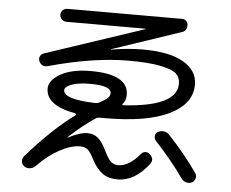

<svg xmlns="http://www.w3.org/2000/svg" viewBox="-54 -817 1109 923"><g transform="rotate(5 500.0 -355.0)"><path d="M252.9 -362.3Q252.9 -318.4 406.2 -313.5Q418.9 -313.5 427.7 -318.4Q458 -335 467.3 -345.2Q476.6 -355.5 476.6 -367.2Q476.6 -403.3 373 -403.3Q316.4 -403.3 284.7 -390.6Q252.9 -377.9 252.9 -362.3ZM93.8 19.5Q82 11.7 80.6 -2.9Q79.1 -17.6 88.9 -29.3Q209 -167 318.4 -247.1Q320.3 -249 319.3 -252Q318.4 -254.9 315.4 -255.9Q173.8 -281.2 172.9 -362.3Q172.9 -403.3 227.5 -434.1Q282.2 -464.8 373 -464.8Q554.7 -464.8 554.7 -365.2Q554.7 -337.9 539.1 -321.3Q534.2 -314.5 542 -314.5Q799.8 -330.1 799.8 -440.4Q799.8 -469.7 781.7 -487.8Q763.7 -505.9 707 -518.1Q650.4 -530.3 549.8 -530.3Q379.9 -530.3 162.1 -469.7Q149.4 -465.8 138.2 -472.2Q127 -478.5 122.1 -490.7Q117.2 -502.9 122.6 -514.2Q127.9 -525.4 139.6 -529.3L617.2 -688.5Q618.2 -688.5 618.2 -689.5Q618.2 -690.4 617.2 -690.4H235.4Q222.7 -690.4 212.9 -699.7Q203.1 -709 203.1 -722.2Q203.1 -735.4 212.4 -744.1Q221.7 -752.9 235.4 -752.9H788.1Q799.8 -752.9 808.1 -745.1Q816.4 -737.3 816.4 -724.6Q816.4 -695.3 789.1 -688.5L460.9 -578.1Q460 -578.1 460 -576.2H461.9Q543 -589.8 613.3 -589.8Q742.2 -589.8 809.6 -550.3Q877 -510.7 877 -443.4Q877 -350.6 770 -297.9Q663.1 -245.1 460 -245.1H435.5Q423.8 -245.1 416 -240.2Q360.4 -204.1 289.1 -138.7Q288.1 -137.7 288.1 -136.7H290Q347.7 -166 382.8 -166Q414.1 -166 434.6 -147.9Q455.1 -129.9 473.6 -91.8Q492.2 -52.7 506.8 -39.1Q521.5 -25.4 543 -25.4Q594.7 -25.4 647.5 -88.9Q655.3 -98.6 667.5 -99.6Q679.7 -100.6 689.5 -91.8Q714.8 -67.4 694.3 -43Q627 43 546.9 43Q501 43 472.7 22.5Q444.3 2 421.9 -40Q404.3 -75.2 390.6 -87.4Q377 -99.6 352.5 -99.6Q309.6 -99.6 254.4 -69.8Q199.2 -40 147.5 13.7Q136.7 24.4 121.1 26.4Q105.5 28.3 93.8 19.5ZM916 -18.6Q922.9 -7.8 919.4 5.4Q916 18.6 904.3 25.4Q890.6 32.2 876 28.3Q861.3 24.4 852.5 11.7Q785.2 -82 713.9 -157.2Q705.1 -167 706.1 -180.2Q707 -193.4 717.8 -200.2Q730.5 -208 746.1 -206.5Q761.7 -205.1 772.5 -194.3Q855.5 -106.4 916 -18.6Z"/></g></svg>

Font: Rounded-X Mgen+ 1mn regular
Style: Regular
Weight: 400
Designer: [Source Han Sans]
Ryoko NISHIZUKA  (kana & ideographs); Paul D. Hunt (Latin, Greek & Cyrillic); Wenlong ZHANG  (bopomofo
Version: Version 1.059.20150602